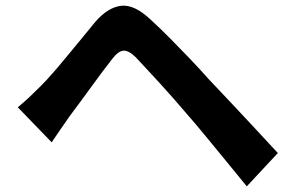

<svg xmlns="http://www.w3.org/2000/svg" viewBox="-20 -682 1040 680"><path d="M43 -302Q65 -320 83.5 -337.5Q102 -355 125 -378Q143 -396 165 -421Q187 -446 212.5 -477Q238 -508 265 -540.5Q292 -573 317 -604Q362 -656 409 -661.5Q456 -667 514 -612Q548 -581 583.5 -545Q619 -509 653.5 -473Q688 -437 717 -404Q751 -368 794 -322.5Q837 -277 881.5 -229Q926 -181 964 -140L854 -22Q820 -64 782.5 -109.5Q745 -155 709 -199Q673 -243 643 -277Q621 -303 595 -332.5Q569 -362 543 -390.5Q517 -419 495 -442.5Q473 -466 460 -480Q435 -504 417 -502.5Q399 -501 378 -474Q363 -455 343.5 -429Q324 -403 303 -374Q282 -345 262 -318Q242 -291 227 -271Q210 -247 193 -222Q176 -197 163 -178Z"/></svg>

Font: Noto Sans SC
Style: Bold
Weight: 700
Designer: Ryoko NISHIZUKA  (kana, bopomofo & ideographs); Paul D. Hunt (Latin, Greek & Cyrillic); Sandoll Communications , Soo-you
Foundry: Adobe
Version: Version 2.004-H2;hotconv 1.0.118;makeotfexe 2.5.65603